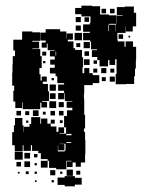

<svg xmlns="http://www.w3.org/2000/svg" viewBox="-20 -640 524 677"><path d="M460 -547H448V-529H424V-547H423V-524H394V-500H395V-494H419V-475H423V-494H449V-475H460V-427H459V-398H456V-371H453V-344H424V-343H388V-379H391V-431H386V-411H366V-428H361V-406H331V-428H323V-439H304V-463H322V-466H301V-493H298V-498H273V-524H297V-528H273V-554H297V-560H299V-582H267V-590H245V-612H267V-620H305V-618H333V-589H364V-586H391V-558H392V-585H412V-587H392V-615H420V-617H452V-595H460ZM338 -609H354V-593H338ZM368 -609H384V-593H368ZM247 -580H265V-562H247ZM278 -563V-579H294V-563ZM389 -529V-556H364V-553H362V-530H364V-553H388V-529ZM265 -532H247V-550H265ZM295 -382H307V-375H330V-347H307V-340H277V-310H276V-292H277V-235H280V-187H276V-175H280V-146H281V-96H280V-67H265V-52H247V-67H236V-51H216V-71H232V-73H214V-43H178V-48H153V-73H148V-79H124V-100H115V-108H93V-128H89V-108H63V-128H60V-107H32V-128H23V-174H29V-198H33V-224H59V-198H63V-174H64V-193H84V-203H90V-227H122V-204H125V-222H147V-204H159V-194H179V-175H186V-191H206V-171H190V-169H213V-191H206V-231H216V-251H235V-260H215V-282H235V-284H209V-311H207V-290H185V-312H206V-320H185V-342H206V-347H182V-371H176V-381H156V-401H173V-412H157V-430H173V-441H156V-461H173V-463H148V-486H145V-472H127V-490H141V-497H122V-525H141V-537H192V-529H214V-504H215V-522H237V-500H219V-494H239V-470H245V-464H269V-438H273V-404H271V-382H277V-400H295ZM27 -320H30V-338H23V-384H24V-413H25V-442H33V-462H27V-500H58V-529H94V-526H121V-496H94V-493H118V-469H94V-467H122V-442H127V-400H119V-378H123V-356H127V-370H145V-352H131V-344H149V-318H153V-284H129V-281H146V-261H126V-278H122V-255H60V-279H58V-259H34V-282H27ZM243 -524H269V-498H243ZM414 -519V-503H398V-519ZM439 -514V-508H433V-514ZM275 -492H297V-470H275ZM263 -488V-474H249V-488ZM278 -443V-459H294V-443ZM129 -458H143V-444H129ZM176 -444H178V-458H176ZM296 -411H276V-431H296ZM310 -415V-427H322V-415ZM140 -425V-417H132V-425ZM355 -382H337V-400H355ZM323 -384H309V-398H323ZM369 -384V-398H383V-384ZM385 -352H367V-370H385ZM353 -354H339V-368H353ZM162 -357V-365H170V-357ZM177 -320H155V-342H177ZM176 -311V-291H156V-311ZM178 -259H154V-283H178ZM187 -280H205V-262H187ZM116 -251V-231H96V-251ZM54 -249V-233H38V-249ZM174 -249V-233H158V-249ZM188 -249H204V-233H188ZM69 -248H83V-234H69ZM141 -246V-236H131V-246ZM159 -218H173V-204H159ZM201 -216V-206H191V-216ZM80 -215V-207H72V-215ZM214 -163H232V-168H214ZM231 -136V-139H214V-136ZM211 -109V-133H190V-132H207V-110H185V-127H184V-106H208V-109ZM60 -77H32V-105H60ZM86 -81H66V-101H86ZM112 -85H100V-97H112ZM148 -49H124V-73H148ZM86 -51H66V-71H86ZM54 -53H38V-69H54ZM110 -57H102V-65H110ZM215 -20V-42H237V-20ZM175 -22H157V-40H175ZM249 -24V-38H263V-24ZM81 -26H71V-36H81ZM110 -27H102V-35H110ZM192 -27V-35H200V-27ZM49 -28H43V-34H49ZM208 -19H244V-13H268V11H244V17H208V12H183V-14H208ZM170 3H162V-5H170ZM109 2H103V-4H109Z"/></svg>

Font: Rubik-Storm
Style: Regular
Weight: 400
Designer: NaN (generative design), Hubert & Fischer (Rubik source font outlines)
Foundry: NaN, Hubert & Fischer
Version: Version 1.000